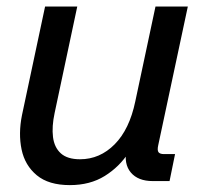

<svg xmlns="http://www.w3.org/2000/svg" viewBox="-20 -547 619 580"><path d="M190.9 12.2Q127 12.2 91.1 -17.6Q55.2 -47.4 45.2 -95.5Q35.2 -143.6 46.4 -199.2L116.2 -527.3H213.4L145 -205.6Q136.2 -164.6 140.1 -133.1Q144 -101.6 163.8 -83.7Q183.6 -65.9 221.7 -65.9Q281.7 -65.9 326.4 -111.1Q371.1 -156.2 388.7 -240.7L449.7 -527.3H547.4L458 -108.4Q454.6 -93.3 458.7 -87.4Q462.9 -81.5 475.6 -81.5H508.8L492.2 0H441.4Q397 0 375.2 -25.9Q353.5 -51.8 362.3 -95.7L367.2 -119.1L369.1 -86.9Q340.8 -43 296.4 -15.4Q252 12.2 190.9 12.2Z"/></svg>

Font: Schibsted Grotesk Medium
Style: Italic
Weight: 500
Italic angle: -12°
Designer: Bakken & Baeck AS, Henrik Kongsvoll
Foundry: Schibsted ASA
Version: Version 1.100;gftools[0.9.25]